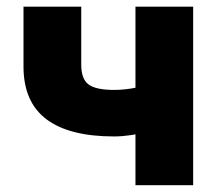

<svg xmlns="http://www.w3.org/2000/svg" viewBox="-20 -542 634 562"><path d="M314 -142.6Q182.6 -142.6 115.7 -193.1Q48.8 -243.7 48.8 -347.2V-522.5H217.8V-353Q217.8 -310.5 239.3 -294.7Q260.7 -278.8 314 -278.8Q346.2 -278.8 380.4 -285.9Q414.6 -293 456.1 -307.1V-170.9Q442.4 -164.6 417.5 -157.7Q392.6 -150.9 364.7 -146.7Q336.9 -142.6 314 -142.6ZM376.5 0V-522.5H545.4V0Z"/></svg>

Font: Inter 28pt ExtraBold
Style: Regular
Weight: 800
Designer: Rasmus Andersson
Foundry: rsms
Version: Version 4.001;git-66647c0bb